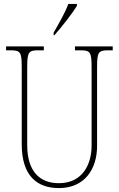

<svg xmlns="http://www.w3.org/2000/svg" viewBox="-20 -951 608 981"><path d="M254 -784V-771H258C297 -815 352 -886 373 -921V-931H329C313 -886 284 -837 254 -784ZM281 10C414 10 476 -89 476 -205V-607C476 -683 482 -694 532 -694H556V-714H363V-694H392C442 -694 448 -683 448 -607V-207C448 -112 402 -15 281 -15C183 -15 119 -75 119 -210V-606C119 -684 126 -694 175 -694H204V-714H11V-694H35C85 -694 91 -683 91 -608V-214C91 -54 168 10 281 10Z"/></svg>

Font: Noto Serif Devanagari Condensed Thin
Style: Regular
Weight: 100
Width: 3
Designer: Universal Thirst, Indian Type Foundry and the Monotype Design Team
Foundry: Monotype Imaging Inc.
Version: Version 2.004